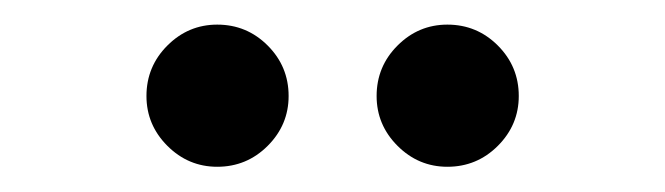

<svg xmlns="http://www.w3.org/2000/svg" viewBox="-20 -978 540 156"><path d="M343.5 -842.5Q320 -842.5 303 -859.5Q286 -876.5 286 -900Q286 -924 303 -941Q320 -958 343.5 -958Q367.5 -958 384.5 -941Q401.5 -924 401.5 -900Q401.5 -876.5 384.5 -859.5Q367.5 -842.5 343.5 -842.5ZM156.5 -842.5Q133 -842.5 116 -859.5Q99 -876.5 99 -900Q99 -924 116 -941Q133 -958 156.5 -958Q180.5 -958 197.5 -941Q214.5 -924 214.5 -900Q214.5 -876.5 197.5 -859.5Q180.5 -842.5 156.5 -842.5Z"/></svg>

Font: Bodoni Moda 9pt
Style: Bold
Weight: 700
Designer: Owen Earl
Foundry: indestructible type
Version: Version 2.005